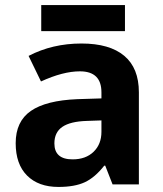

<svg xmlns="http://www.w3.org/2000/svg" viewBox="-20 -729 644 759"><path d="M143 -709H474V-606H143ZM42 -163Q42 -249 102 -290.5Q162 -332 286 -337L381 -340V-364Q381 -447 296 -447Q229 -447 142 -407L93 -508Q187 -557 302 -557Q413 -557 471 -508.5Q529 -460 529 -364V0H425L396 -74H392Q355 -27 315 -8.5Q275 10 211 10Q132 10 87 -35Q42 -80 42 -163ZM381 -208V-253L323 -251Q258 -249 226.5 -227.5Q195 -206 195 -162Q195 -99 267 -99Q319 -99 350 -129Q381 -159 381 -208Z"/></svg>

Font: OpenSansMMV
Style: Bold
Weight: 700
Foundry: Ascender Corporation
Version: Version 4.001